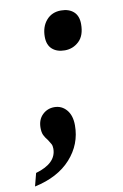

<svg xmlns="http://www.w3.org/2000/svg" viewBox="-97 -589 503 788"><g transform="rotate(-10 155.0 -194.5)"><path d="M130 -446Q130 -488 153 -514.5Q176 -541 214 -541Q247 -541 266.5 -523.5Q286 -506 286 -472Q286 -424 261 -400.5Q236 -377 202 -377Q169 -377 149.5 -394.5Q130 -412 130 -446ZM-2 98Q85 73 85 12Q85 0 81 -7.5Q77 -15 69 -27Q59 -39 53.5 -50.5Q48 -62 48 -81Q48 -115 68.5 -135Q89 -155 118 -155Q149 -155 169 -131.5Q189 -108 189 -67Q189 12 135.5 71.5Q82 131 -16 152Z"/></g></svg>

Font: Noto Serif CondExtraBold
Style: Italic
Weight: 800
Width: 3
Italic angle: -12°
Designer: Monotype Design Team
Foundry: Monotype Imaging Inc.
Version: Version 1.001